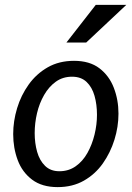

<svg xmlns="http://www.w3.org/2000/svg" viewBox="-20 -753 539 786"><path d="M216 13Q152 13 111.5 -17.5Q71 -48 52.5 -97.5Q34 -147 34 -204Q34 -257 50 -310Q66 -363 97.5 -407Q129 -451 175.5 -477.5Q222 -504 283 -504Q347 -504 387 -473.5Q427 -443 446 -393.5Q465 -344 465 -288Q465 -234 448.5 -181Q432 -128 401 -84Q370 -40 323.5 -13.5Q277 13 216 13ZM223 -52Q261 -52 290 -72.5Q319 -93 338 -127Q357 -161 367 -202Q377 -243 377 -283Q377 -325 367 -360.5Q357 -396 334.5 -417.5Q312 -439 275 -439Q237 -439 208.5 -418.5Q180 -398 160.5 -364Q141 -330 131.5 -289.5Q122 -249 122 -208Q122 -167 132 -131.5Q142 -96 164.5 -74Q187 -52 223 -52ZM372 -733H497L333 -579H252Z"/></svg>

Font: Rosario Medium
Style: Italic
Weight: 500
Italic angle: -8.05°
Version: Version 1.201